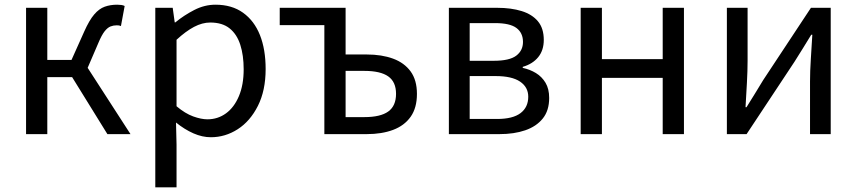

<svg xmlns="http://www.w3.org/2000/svg" viewBox="-20 -577 3686 826"><path d="M92.1 0V-543.4H183.5V-319.1H287.6L342.1 -440.8Q364.2 -490.4 385.4 -515Q406.5 -539.6 430.6 -548.2Q454.8 -556.8 484 -556.8Q493.3 -556.8 502 -555.6Q510.6 -554.4 516.3 -551.2L500.3 -464.9Q495.9 -466.9 492 -467.5Q488 -468.1 482 -468.1Q468 -468.1 455.4 -463.2Q442.8 -458.2 430.2 -442.5Q417.7 -426.7 403.7 -393.5L357.1 -285.2L541.4 0H442L290.2 -245.3H183.5V0Z M648.1 229V-543.4H723L731.7 -480.5H734.1Q771.2 -511.1 815.5 -533.9Q859.9 -556.8 906.9 -556.8Q977.4 -556.8 1025.5 -522.3Q1073.7 -487.8 1098.3 -426.1Q1122.8 -364.3 1122.8 -280Q1122.8 -187.5 1089.5 -121.5Q1056.3 -55.6 1002.7 -21.1Q949.1 13.4 886.9 13.4Q850.3 13.4 812.2 -3.3Q774.1 -20 737.2 -49.9L739.5 45.2V229ZM872.3 -63.7Q917 -63.7 952.3 -89.4Q987.6 -115.2 1007.9 -163.6Q1028.3 -212 1028.3 -278.8Q1028.3 -339.2 1013.7 -384.5Q999.1 -429.8 967.8 -454.9Q936.5 -480.1 884.4 -480.1Q850.3 -480.1 814.6 -461.3Q779 -442.4 739.5 -405.9V-119.9Q776.4 -88.7 811 -76.2Q845.6 -63.7 872.3 -63.7Z M1375.4 0V-469H1183.4V-543.4H1466.8V-342.6H1557.6Q1622.3 -342.6 1671 -324.7Q1719.6 -306.8 1746.7 -269.5Q1773.7 -232.2 1773.7 -173Q1773.7 -113 1746.7 -74.7Q1719.6 -36.4 1671 -18.2Q1622.3 0 1557.6 0ZM1466.8 -73.2H1547.7Q1616.6 -73.2 1650.2 -97.2Q1683.8 -121.3 1683.8 -173.4Q1683.8 -224.7 1650.2 -248.4Q1616.6 -272 1547.7 -272H1466.8Z M1911.1 0V-543.4H2119.1Q2178.9 -543.4 2224.1 -529.4Q2269.2 -515.4 2294.3 -485.3Q2319.4 -455.3 2319.4 -405.2Q2319.4 -360.4 2295.3 -331Q2271.2 -301.6 2228.9 -289.4V-285Q2260 -278.2 2285.6 -262.7Q2311.2 -247.1 2326.9 -220.9Q2342.6 -194.7 2342.6 -155.5Q2342.6 -101.3 2315.1 -67.2Q2287.6 -33 2239.7 -16.5Q2191.8 0 2128.7 0ZM2000.6 -315.5H2104Q2171.9 -315.5 2200.9 -337.5Q2229.9 -359.5 2229.9 -396.6Q2229.9 -435.6 2201.8 -456.6Q2173.8 -477.6 2110.1 -477.6H2000.6ZM2000.6 -65.2H2118.4Q2186.3 -65.2 2219.4 -90.4Q2252.6 -115.6 2252.6 -160.8Q2252.6 -202 2217.4 -225.9Q2182.2 -249.7 2112.6 -249.7H2000.6Z M2478.1 0V-543.4H2569.5V-322.5H2831V-543.4H2922.4V0H2831V-241.9H2569.5V0Z M3107.1 0V-543.4H3196.2V-316.1Q3196.2 -273.5 3193.3 -220.9Q3190.4 -168.3 3187.3 -115.7H3191.5Q3207.3 -141.1 3227.8 -174.2Q3248.4 -207.3 3263.2 -232.3L3468.7 -543.4H3553.8V0H3464.8V-226.7Q3464.8 -269.9 3468.2 -322.5Q3471.5 -375.1 3474.7 -427.7H3470.1Q3454.9 -402.7 3434.2 -369.2Q3413.6 -335.7 3397.8 -311.1L3191.9 0Z"/></svg>

Font: Shanggu Sans SC VF
Style: Regular
Weight: 250
Designer: GuiWonder
Version: Version 1.021